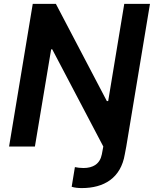

<svg xmlns="http://www.w3.org/2000/svg" viewBox="-20 -747 785 979"><path d="M506.7 0 499.3 39.8C489.7 89.5 453.8 109.7 405.5 109.7C389.9 109.7 373.6 107.6 361.9 105.1L345.5 205.3C359.7 210.2 380 212 397 212C509.6 212 596.2 161.6 616.5 39.1L623.9 0L744.7 -727.3H613.6L531.6 -231.5H524.9L264.9 -727.3H147L26.3 0H158L240.8 -495.4H246.4Z"/></svg>

Font: Margiela Sans Semi Bold
Style: Italic
Weight: 600
Italic angle: -9.39999°
Designer: Stefan Endress, Andreas Faust
Version: Version 1.100;FEAKit 1.0